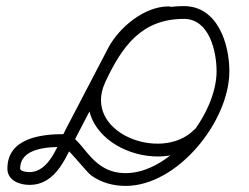

<svg xmlns="http://www.w3.org/2000/svg" viewBox="-20 -590 818 631"><path d="M534 -569C453.6 -569 370.8 -499.2 335.5 -432.1C335.5 -432.1 335.5 -432.1 335.5 -432.1C335.5 -432.1 335.5 -432.1 335.5 -432.1C289.1 -343.2 242.7 -254.2 196.3 -165.3C196.3 -165.3 196.3 -165.3 196.3 -165.4C196.3 -165.4 196.3 -165.4 196.3 -165.4C170.2 -115.7 143.1 -24.4 76.6 -24.4C70.3 -24.4 46.3 -26.1 46.3 -35.9C46.3 -104.9 140.1 -107.2 189.5 -107.2C199.5 -107.2 265.6 -23.5 279.5 -13.6C312.9 10.4 352.1 21 393 21C563.7 21 733.8 -191.2 733.8 -355.7C733.8 -446.7 694.8 -569.9 584.5 -569.9C429.3 -569.9 351.2 -473.4 288 -337.9C189.8 -127.5 507.9 6.9 646.9 -133.2C655.1 -141.4 655 -154.7 646.8 -162.9C638.6 -171.1 625.3 -171 617.1 -162.8C510.5 -55.3 248.4 -153.6 326 -320.1C382.1 -440.4 446.8 -527.9 584.5 -527.9C667.9 -527.9 691.8 -421.2 691.8 -355.7C691.8 -214.6 540.4 -21 393 -21C269.6 -21 252.8 -149.2 189.5 -149.2C112.9 -149.2 4.3 -135.4 4.3 -35.9C4.3 3 43.9 17.6 76.6 17.6C167.8 17.6 198.4 -79.2 233.5 -145.8C233.5 -145.8 233.5 -145.9 233.5 -145.9C233.5 -145.9 233.5 -145.9 233.5 -145.9C279.9 -234.8 326.3 -323.7 372.7 -412.7C372.7 -412.7 372.7 -412.6 372.7 -412.6C372.7 -412.6 372.7 -412.6 372.7 -412.6C400.6 -465.7 469.5 -527 534 -527C545.6 -527 555 -536.4 555 -548C555 -559.6 545.6 -569 534 -569Z"/></svg>

Font: FRB American Cursive Guidelines Arrows Medium
Style: Italic
Weight: 500
Italic angle: -25°
Version: Version 2.0;Modular Font Editor K font №1